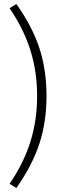

<svg xmlns="http://www.w3.org/2000/svg" viewBox="-20 -817 321 962"><path d="M28 104Q99 0 132.5 -107.5Q166 -215 166 -336Q166 -457 132.5 -564.5Q99 -672 28 -776L62 -797Q142 -684 177.5 -575.5Q213 -467 213 -336Q213 -206 177.5 -97.5Q142 11 62 125Z"/></svg>

Font: KoHo Light
Style: Regular
Weight: 300
Version: Version 1.000; ttfautohint (v1.6)